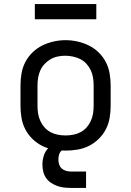

<svg xmlns="http://www.w3.org/2000/svg" viewBox="-20 -727 640 937"><path d="M300 8Q271 8 241.5 3Q212 -2 186 -15Q160 -28 138.5 -49Q117 -70 103.5 -96Q90 -122 85 -151.5Q80 -181 80 -210V-310Q80 -339 85 -368.5Q90 -398 103.5 -424Q117 -450 138.5 -471Q160 -492 186.5 -505Q213 -518 242 -524.5Q271 -531 300 -531Q329 -531 358 -524.5Q387 -518 413.5 -505Q440 -492 461.5 -471Q483 -450 496.5 -424Q510 -398 515 -368.5Q520 -339 520 -310V-210Q520 -181 515 -151.5Q510 -122 496.5 -96Q483 -70 461.5 -49Q440 -28 414 -15Q388 -2 358.5 3Q329 8 300 8ZM300 -66Q319 -66 337.5 -69.5Q356 -73 373 -82Q390 -91 402.5 -105Q415 -119 423 -136.5Q431 -154 434 -172.5Q437 -191 437 -210V-310Q437 -329 434 -348Q431 -367 423 -384Q415 -401 402 -415.5Q389 -430 372 -438.5Q355 -447 336 -451Q317 -455 298 -455Q279 -455 260.5 -451Q242 -447 226 -437.5Q210 -428 197 -414Q184 -400 176.5 -383Q169 -366 166 -347.5Q163 -329 163 -310V-210Q163 -191 166 -172.5Q169 -154 177 -136.5Q185 -119 197.5 -105Q210 -91 227 -82Q244 -73 262.5 -69.5Q281 -66 300 -66ZM325 190Q308 190 291 188Q274 186 258 180Q242 174 228 164.5Q214 155 204.5 141Q195 127 191 110Q187 93 187 76Q187 54 194 32Q201 10 217.5 -6Q234 -22 256 -28.5Q278 -35 300 -35V0Q291 0 283.5 5.5Q276 11 272 18.5Q268 26 266.5 35Q265 44 265 53Q265 65 269 76.5Q273 88 281.5 95.5Q290 103 301.5 106.5Q313 110 325 110H400V190ZM150 -633V-707H450V-633Z"/></svg>

Font: Zed Mono Extended
Style: Regular
Weight: 400
Width: 7
Monospace: yes
Designer: Belleve Invis
Foundry: Belleve Invis
Version: Version 1.0.0; ttfautohint (v1.8.4)